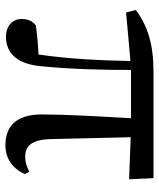

<svg xmlns="http://www.w3.org/2000/svg" viewBox="41 -611 586 708"><g transform="rotate(90 334.0 -257.0)"><path d="M515 16C564 16 601 -9 622 -56L613 -72C595 -63 581 -57 556 -57C519 -57 495 -81 493 -149L486 -446L641 -440L637 -530H246C145 -530 78 -510 17 -465L26 -429L205 -445C203 -341 198 -221 181 -106C141 -104 107 -101 73 -96C57 -83 50 -66 50 -44C50 -9 77 14 115 14C180 14 219 -32 225 -125C235 -224 238 -343 238 -447H416C409 -328 402 -206 402 -117C402 -22 448 16 515 16Z"/></g></svg>

Font: Noto Serif SC SemiBold
Style: Regular
Weight: 600
Designer: Ryoko NISHIZUKA 西塚涼子 (kana & ideographs); Frank Grießhammer (Latin, Greek & Cyrillic); Wenlong ZHANG 张文龙 (bopomofo); San
Foundry: Adobe
Version: Version 2.001;hotconv 1.1.0;makeotfexe 2.6.0